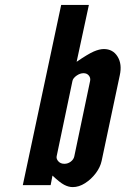

<svg xmlns="http://www.w3.org/2000/svg" viewBox="-20 -755 512 783"><path d="M276.5 8Q302 8 327 -8Q352 -24 370.5 -48.5Q389 -73 394.5 -99L468.5 -448Q478.5 -493.5 459.5 -524.2Q440.5 -555 403.5 -555Q385.5 -555 362 -544.8Q338.5 -534.5 292.5 -503L342.5 -735H229.5L73 0H186.5L194 -39Q223.5 -11 241.5 -1.5Q259.5 8 276.5 8ZM242.5 -87Q227 -87 218 -97Q209 -107 211 -117.5L275.5 -425Q278 -436.5 292.2 -446.5Q306.5 -456.5 320.5 -456.5Q334.5 -456.5 342.2 -447Q350 -437.5 347.5 -425L283 -117.5Q280.5 -105 268.8 -96Q257 -87 242.5 -87Z"/></svg>

Font: League Gothic SemiExpanded Italic
Style: Regular
Weight: 400
Width: 6
Designer: The League of Moveable Type
Version: Version 1.600; ttfautohint (v1.8.3)